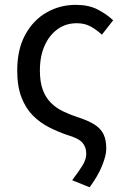

<svg xmlns="http://www.w3.org/2000/svg" viewBox="-20 -577 523 798"><path d="M352.4 201.4 279.9 172Q308.3 134.8 323.4 110Q338.5 85.2 338.5 61.7Q338.5 35 322.9 16.4Q307.2 -2.1 259.2 -16.1Q221.4 -28.9 184.3 -47.7Q147.1 -66.5 117.1 -96.4Q87.1 -126.2 69.4 -171.9Q51.6 -217.5 51.6 -284Q51.6 -372 85 -432.8Q118.4 -493.7 173.6 -525.2Q228.9 -556.8 294.7 -556.8Q348.3 -556.8 385.3 -537.8Q422.3 -518.9 450.3 -492.7L403.5 -432.8Q380.2 -454.3 355.8 -467.4Q331.4 -480.5 299 -480.5Q254 -480.5 219.5 -455.8Q185 -431.1 165.4 -387.2Q145.8 -343.3 145.8 -284Q145.8 -236 157.9 -203.5Q170.1 -171.1 191.6 -149.7Q213 -128.3 240.8 -114.9Q268.6 -101.4 299.9 -90.8Q345.1 -76.7 371.8 -60Q398.4 -43.3 410 -19.7Q421.7 3.9 421.7 41.6Q421.7 69.1 404.2 112.1Q386.7 155.2 352.4 201.4Z"/></svg>

Font: Noto Sans SC Thin
Style: Regular
Weight: 100
Designer: Ryoko NISHIZUKA 西塚涼子 (kana, bopomofo & ideographs); Paul D. Hunt (Latin, Greek & Cyrillic); Sandoll Communications 산돌커뮤니
Foundry: Adobe
Version: Version 2.004-H2;hotconv 1.0.118;makeotfexe 2.5.65603